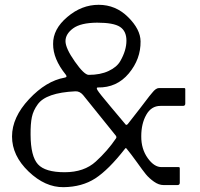

<svg xmlns="http://www.w3.org/2000/svg" viewBox="-20 -774 835 803"><path d="M107.9 -210Q108.4 -120.1 138.7 -86.9Q168.9 -53.7 250.5 -53.7Q332 -53.7 380.9 -98.6Q429.7 -143.1 464.8 -194.8Q468.8 -199.7 464.8 -206.1L327.1 -377Q313 -393.1 294.9 -392.1Q172.4 -386.2 137.7 -337.4Q119.1 -312 113.3 -284.2Q107.4 -256.3 107.9 -210ZM386.2 -679.2Q317.4 -678.7 285.6 -655.3Q253.9 -631.8 253.9 -602.1Q253.9 -572.3 293 -516.6Q332 -460.9 351.1 -460.9Q399.9 -460.9 434.1 -477.1Q468.8 -493.2 483.4 -519Q508.8 -563.5 508.8 -604Q508.8 -644 481.9 -661.6Q455.1 -679.2 386.2 -679.2ZM567.9 -601.1Q568.8 -526.9 518.6 -466.8Q468.3 -406.7 389.2 -408.2Q381.3 -408.2 387.7 -397Q394 -385.7 443.4 -327.1Q492.7 -269 504.9 -253.9Q507.8 -249 514.2 -254.9Q530.8 -275.4 564.9 -319.8Q598.6 -364.3 604.5 -371.6Q610.4 -378.9 616.2 -385.7Q631.8 -405.8 645 -405.8H750Q754.9 -405.8 754.9 -400.9V-340.8Q754.9 -331.1 745.1 -331.1H650.9Q612.8 -331.1 591.8 -293.9Q570.8 -256.8 570.8 -204.1Q570.3 -151.4 597.7 -112.8Q625 -74.7 655.8 -75.2H727.1Q731.9 -75.2 731.9 -69.8V-9.8Q731.9 0 722.2 0H664.1Q644 0 624 -14.2Q604 -28.3 590.3 -44.9Q576.7 -61.5 551.8 -96.7Q526.9 -131.3 509.8 -151.9Q505.9 -157.7 502 -150.9Q434.1 -64 378.4 -27.8Q323.2 7.8 246.1 8.8Q168.9 9.8 99.6 -56.6Q30.3 -123 30.3 -203.1Q30.3 -283.2 101.6 -359.4Q172.9 -435.5 250 -449.2Q263.2 -451.2 254.9 -461.9Q201.7 -527.8 202.1 -589.8Q201.2 -652.3 261.7 -703.1Q321.3 -753.9 392.6 -753.9Q463.9 -753.9 515.6 -702.6Q567.4 -651.4 567.9 -601.1Z"/></svg>

Font: BrevierViennese-Regular
Style: Regular
Weight: 400
Designer: Johannes Lang & Ellmer Stefan
Foundry: Johannes Lang & Ellmer Stefan
Version: Version 1.001;PS 001.001;hotconv 1.0.70;makeotf.lib2.5.58329